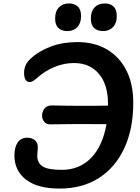

<svg xmlns="http://www.w3.org/2000/svg" viewBox="-20 -1093 814 1118"><path d="M327 5Q199 5 131.5 -47Q64 -99 64 -188Q64 -236 83 -263.5Q102 -291 139 -291Q166 -291 183 -276.5Q200 -262 200 -238Q200 -222 198.5 -211Q197 -200 197 -187Q197 -143 229 -123.5Q261 -104 340 -104Q443 -104 510.5 -173.5Q578 -243 600 -370Q437 -372 274 -369Q250 -368 237.5 -384Q225 -400 225 -419Q225 -444 240 -462Q255 -480 285 -479Q447 -475 609 -478Q609 -482 609 -488Q609 -600 556 -663Q503 -726 410 -726Q353 -726 296 -702.5Q239 -679 191 -635Q160 -607 139.5 -618.5Q119 -630 120 -673Q121 -694 129.5 -713.5Q138 -733 159 -752Q206 -796 276 -822Q346 -848 430 -848Q530 -848 603 -805Q676 -762 716 -683Q756 -604 756 -495Q756 -342 703.5 -229.5Q651 -117 555 -56Q459 5 327 5ZM579 -912Q548 -912 528.5 -929.5Q509 -947 509 -986Q509 -1027 531 -1050Q553 -1073 590 -1073Q621 -1073 640.5 -1055.5Q660 -1038 660 -999Q660 -958 638 -935Q616 -912 579 -912ZM371 -912Q340 -912 320.5 -929.5Q301 -947 301 -986Q301 -1027 323 -1050Q345 -1073 382 -1073Q413 -1073 432.5 -1055.5Q452 -1038 452 -999Q452 -958 430 -935Q408 -912 371 -912Z"/></svg>

Font: Pacifico
Style: Regular
Weight: 400
Designer: Vernon Adams
Foundry: Vernon Adams
Version: Version 3.010; ttfautohint (v1.8.4.7-5d5b)